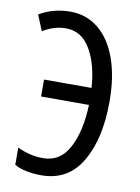

<svg xmlns="http://www.w3.org/2000/svg" viewBox="-84 -782 620 849"><g transform="rotate(10 226.5 -357.5)"><path d="M53 -618 24 -688Q86 -725 164 -725Q235 -725 289 -681.5Q343 -638 372.5 -556.5Q402 -475 402 -363Q402 -196 341.5 -93Q281 10 161 10Q126 10 93.5 3.5Q61 -3 40 -16V-93Q96 -66 155 -66Q233 -66 272 -140.5Q311 -215 315 -333H100V-409H313Q307 -511 267.5 -580Q228 -649 156 -649Q105 -649 53 -618Z"/></g></svg>

Font: Noto Sans UI Cond
Style: Regular
Weight: 400
Width: 3
Designer: Monotype Design Team
Foundry: Monotype Imaging Inc.
Version: Version 1.001